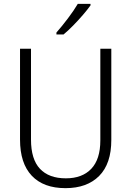

<svg xmlns="http://www.w3.org/2000/svg" viewBox="-20 -967 682 997"><path d="M558 -240Q558 -117 495 -53.5Q432 10 320 10Q206 10 145 -54.5Q84 -119 84 -242V-714H141V-242Q141 -140 187.5 -90.5Q234 -41 322 -41Q407 -41 454 -90.5Q501 -140 501 -238V-714H558ZM450 -939Q435 -918 411 -890Q387 -862 360 -834.5Q333 -807 310 -788H273V-798Q302 -831 333 -872Q364 -913 384 -947H450Z"/></svg>

Font: Noto Sans Lao Looped SemiCondensed Light
Style: Regular
Weight: 300
Width: 4
Designer: Mark Frömberg, Ben Mitchell
Foundry: The Fontpad Ltd
Version: Version 1.002; ttfautohint (v1.8.4.7-5d5b)